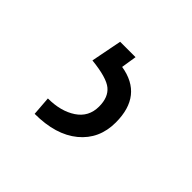

<svg xmlns="http://www.w3.org/2000/svg" viewBox="-70 -77 366 366"><g transform="rotate(45 112.5 106.0)"><path d="M113.8 0 108.9 31.2Q175.3 42 175.3 114.7Q175.3 159.2 143.1 185.8Q110.8 212.4 54.2 212.4L51.3 173.8Q85.9 173.8 108.6 158.7Q131.3 143.6 131.3 115.7Q131.3 90.8 116.9 78.9Q102.5 66.9 60.1 62.5L72.3 0Z"/></g></svg>

Font: TypoPRO Roboto
Style: Regular
Weight: 300
Designer: Google
Version: Version 2.136; 2016